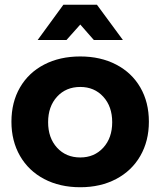

<svg xmlns="http://www.w3.org/2000/svg" viewBox="-20 -780 673 806"><path d="M605 -269Q605 -188 569 -125.5Q533 -63 467.5 -28.5Q402 6 317 6Q231 6 165.5 -28.5Q100 -63 64 -125.5Q28 -188 28 -269Q28 -351 64 -413Q100 -475 165.5 -509Q231 -543 317 -543Q402 -543 467.5 -509Q533 -475 569 -413Q605 -351 605 -269ZM182 -267Q182 -201 219.5 -160Q257 -119 317 -119Q376 -119 413.5 -160Q451 -201 451 -267Q451 -333 413.5 -374Q376 -415 317 -415Q257 -415 219.5 -374Q182 -333 182 -267ZM496 -612H374L317 -677L259 -612H138L246 -760H387Z"/></svg>

Font: Montserrat arm2 SemiBold
Style: Regular
Weight: 600
Designer: Julieta Ulanovsky
Foundry: Julieta Ulanovsky
Version: Version 6.000